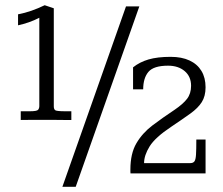

<svg xmlns="http://www.w3.org/2000/svg" viewBox="-20 -661 852 732"><path d="M59.1 -203.6V-236.8H93.8Q121.1 -236.8 125.5 -242.7Q129.9 -248.5 129.9 -256.8V-593.3Q109.9 -583 89.4 -575.9Q68.8 -568.8 48.8 -564.5V-606.4Q74.7 -611.3 99.9 -620.1Q125 -628.9 150.4 -641.1L185.1 -629.4V-255.9Q185.1 -244.6 190.7 -240.7Q196.3 -236.8 229.5 -236.8H252V-203.6Q237.3 -203.6 223.4 -203.6Q209.5 -203.6 193.6 -203.9Q177.7 -204.1 157.7 -204.1Q134.8 -204.1 118.7 -204.1Q102.5 -204.1 88.9 -203.9Q75.2 -203.6 59.1 -203.6ZM217.8 51.3 460.4 -636.7H511.2L268.6 51.3ZM477.5 0Q477.1 -3.4 477.1 -7.1Q477.1 -10.7 477.1 -14.6Q477.1 -75.7 500 -114.7Q522.9 -153.8 561.3 -182.9Q599.6 -211.9 646 -242.7Q677.7 -264.2 693.1 -284.2Q708.5 -304.2 708.5 -334Q708.5 -369.1 684.1 -389.9Q659.7 -410.6 620.6 -410.6Q565.9 -410.6 545.9 -387Q525.9 -363.3 525.9 -320.3H487.3V-404.3Q512.2 -424.3 546.1 -434.3Q580.1 -444.3 630.4 -444.3Q672.9 -444.3 702.6 -430.4Q732.4 -416.5 748 -390.6Q763.7 -364.7 763.7 -328.1Q763.7 -294.4 749.3 -271.7Q734.9 -249 706.1 -228.3Q677.2 -207.5 632.8 -177.7Q571.8 -137.2 550.5 -103Q529.3 -68.8 529.3 -39.1H705.1Q716.3 -39.1 721.2 -45.7Q726.1 -52.2 727.3 -71.5Q728.5 -90.8 728.5 -128.9H763.7V0Z"/></svg>

Font: Kameron
Style: Regular
Weight: 400
Designer: Vernon Adams
Foundry: Vernon Adams
Version: Version 1.100